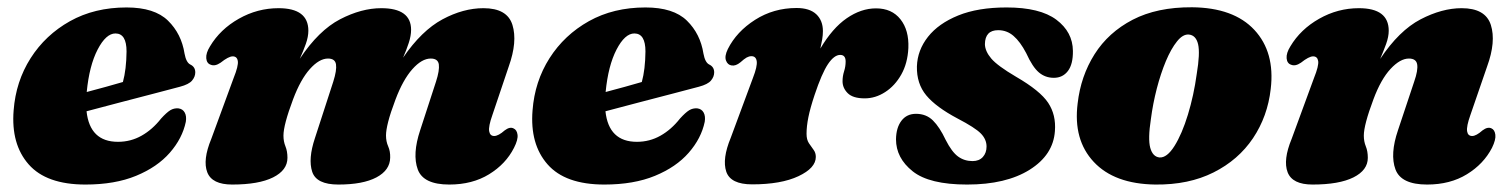

<svg xmlns="http://www.w3.org/2000/svg" viewBox="-20 -495 4158 528"><path d="M491 -160Q481.5 -114.5 447 -75Q412.5 -35.5 354.2 -11.5Q296 12.5 215 12.5Q107.5 12.5 58.8 -43Q10 -98.5 17.5 -191.5Q23.5 -271 64.2 -335Q105 -399 172.5 -436.8Q240 -474.5 328 -474.5Q405 -474.5 442 -438.2Q479 -402 487.5 -347.5Q492 -323 503.5 -317.5Q517 -311 517 -296Q517 -284 508.2 -273.5Q499.5 -263 475 -256.5Q449 -249.5 404.8 -238Q360.5 -226.5 310.8 -213.5Q261 -200.5 218 -189Q227 -105 304.5 -105Q339.5 -105 369.2 -121.8Q399 -138.5 423 -169Q438 -185.5 448.2 -191.8Q458.5 -198 470.5 -197Q482.5 -195.5 488 -185.5Q493.5 -175.5 491 -160ZM297.5 -403Q271.5 -403 248.5 -358.8Q225.5 -314.5 218.5 -242Q245 -249 271.2 -256.2Q297.5 -263.5 318 -269.5Q327.5 -304 328 -353.5Q328 -403 297.5 -403Z M846 -115 896.5 -270.5Q906.5 -302 904 -318Q901.5 -334 882 -334Q858 -334 832.2 -305.2Q806.5 -276.5 786 -222Q759.5 -151.5 759.5 -122Q759.5 -106 765 -92.5Q770.5 -79 770.5 -61Q770.5 -27 731 -7.2Q691.5 12.5 618.5 12.5Q563 12.5 550 -21.2Q537 -55 561 -113L622.5 -280.5Q636 -314 634 -327Q632 -340 620 -340Q608.5 -340 586.5 -322.5Q571 -312 559.5 -317Q548.5 -320.5 547.2 -334.8Q546 -349 557.5 -367.5Q585.5 -414.5 636.8 -443.5Q688 -472.5 746 -472.5Q828 -472.5 828 -410.5Q828 -394 821 -374.2Q814 -354.5 804.5 -333.5Q856.5 -411.5 915.2 -442Q974 -472.5 1028.5 -472.5Q1110.5 -472.5 1110.5 -413Q1110.5 -396.5 1104 -376.8Q1097.5 -357 1088.5 -336.5Q1139.5 -411 1196.8 -441.8Q1254 -472.5 1309.5 -472.5Q1375 -472.5 1389.2 -426.5Q1403.5 -380.5 1379 -312L1334 -178.5Q1323 -147.5 1325.2 -134.2Q1327.5 -121 1339 -121Q1350.5 -121 1368 -136.5Q1382 -147 1392 -142Q1401.5 -138 1403.2 -124.5Q1405 -111 1393.5 -88.5Q1371 -44 1325 -15.8Q1279 12.5 1215.5 12.5Q1144 12.5 1128.8 -29.2Q1113.5 -71 1135.5 -137L1179 -270.5Q1189 -301.5 1186.8 -317.8Q1184.5 -334 1164.5 -334Q1140 -334 1114 -304.8Q1088 -275.5 1067.5 -221Q1053.5 -184 1047.5 -160.2Q1041.5 -136.5 1041.5 -122.5Q1041.5 -106 1047.5 -92.5Q1053.5 -79 1053 -61.5Q1052.5 -27 1015.2 -7.2Q978 12.5 910.5 12.5Q850 12.5 838.5 -22.8Q827 -58 846 -115Z M1918 -160Q1908.5 -114.5 1874 -75Q1839.5 -35.5 1781.2 -11.5Q1723 12.5 1642 12.5Q1534.5 12.5 1485.8 -43Q1437 -98.5 1444.5 -191.5Q1450.5 -271 1491.2 -335Q1532 -399 1599.5 -436.8Q1667 -474.5 1755 -474.5Q1832 -474.5 1869 -438.2Q1906 -402 1914.5 -347.5Q1919 -323 1930.5 -317.5Q1944 -311 1944 -296Q1944 -284 1935.2 -273.5Q1926.5 -263 1902 -256.5Q1876 -249.5 1831.8 -238Q1787.5 -226.5 1737.8 -213.5Q1688 -200.5 1645 -189Q1654 -105 1731.5 -105Q1766.5 -105 1796.2 -121.8Q1826 -138.5 1850 -169Q1865 -185.5 1875.2 -191.8Q1885.5 -198 1897.5 -197Q1909.5 -195.5 1915 -185.5Q1920.5 -175.5 1918 -160ZM1724.5 -403Q1698.5 -403 1675.5 -358.8Q1652.5 -314.5 1645.5 -242Q1672 -249 1698.2 -256.2Q1724.5 -263.5 1745 -269.5Q1754.5 -304 1755 -353.5Q1755 -403 1724.5 -403Z M1992 -315Q1981 -316.5 1976.5 -328.5Q1972 -340.5 1981.5 -360Q2005.5 -408 2056.5 -440.5Q2107.5 -473 2170.5 -473Q2206.5 -473 2224.8 -455.8Q2243 -438.5 2243 -409.5Q2243 -398.5 2241 -386.5Q2239 -374.5 2236 -361.5Q2269 -417.5 2308.5 -444.8Q2348 -472 2389 -472Q2432.5 -472 2456.2 -442Q2480 -412 2478 -363Q2476 -321 2458.5 -290Q2441 -259 2414.2 -241.8Q2387.5 -224.5 2358 -224.5Q2325.5 -224.5 2311.2 -238.8Q2297 -253 2297 -271.5Q2297 -285.5 2301.2 -298.8Q2305.5 -312 2305.5 -326Q2305.5 -344 2290.5 -344Q2274 -344 2257 -318.8Q2240 -293.5 2220 -233.5Q2208 -197.5 2203 -172.5Q2198 -147.5 2198 -127Q2198 -111 2204.5 -101.2Q2211 -91.5 2217.2 -83.2Q2223.5 -75 2223.5 -63.5Q2223.5 -33 2175.8 -10.5Q2128 12 2048.5 12Q1989 12 1977.2 -23Q1965.5 -58 1989.5 -116L2050.5 -280.5Q2063 -312.5 2061 -326.5Q2059 -340.5 2046.5 -340.5Q2040 -340.5 2033.2 -336.8Q2026.5 -333 2016 -323.5Q2003 -313 1992 -315Z M2654.5 -52Q2672.5 -52 2682.8 -63.2Q2693 -74.5 2693 -92Q2693 -112 2677.2 -128Q2661.5 -144 2613.5 -169Q2554 -200.5 2527.2 -232.8Q2500.5 -265 2501.5 -312.5Q2503 -357 2532 -393.8Q2561 -430.5 2615.2 -452.5Q2669.5 -474.5 2748 -474.5Q2840 -474.5 2885 -440.8Q2930 -407 2930.5 -355Q2931 -318.5 2916.8 -299.8Q2902.5 -281 2878 -281Q2854.5 -281 2837 -295.8Q2819.5 -310.5 2802 -349Q2785.5 -380.5 2767.2 -396.2Q2749 -412 2725 -412Q2689 -412 2688.5 -373.5Q2689 -354 2706 -334Q2723 -314 2774 -284Q2840.5 -245.5 2862.5 -212.2Q2884.5 -179 2881 -134.5Q2876.5 -69 2811.5 -28.2Q2746.5 12.5 2639.5 12.5Q2535.5 12.5 2489.8 -24Q2444 -60.5 2444 -112Q2444.5 -144 2459 -163Q2473.5 -182 2499 -182Q2527 -182 2545.5 -163.8Q2564 -145.5 2580.5 -110.5Q2597.5 -77 2614.8 -64.5Q2632 -52 2654.5 -52Z M3258 -475Q3372.5 -474 3429.5 -412.8Q3486.5 -351.5 3474.5 -250.5Q3466 -175 3425.8 -115Q3385.5 -55 3317.2 -20.8Q3249 13.5 3157 12.5Q3044.5 11 2987.8 -49.8Q2931 -110.5 2943.5 -210.5Q2952 -285.5 2990 -345.8Q3028 -406 3095 -440.8Q3162 -475.5 3258 -475ZM3168.5 -62Q3189 -60.5 3209.8 -93.5Q3230.5 -126.5 3246.8 -179.8Q3263 -233 3271 -291.5Q3280.5 -348.5 3274.8 -373.2Q3269 -398 3249.5 -400Q3233 -401.5 3216.8 -381.2Q3200.5 -361 3186.2 -327Q3172 -293 3161.2 -251.5Q3150.5 -210 3145 -168Q3136.5 -113 3143.2 -88.5Q3150 -64 3168.5 -62Z M3530.5 -317Q3519.5 -320.5 3518.2 -334.8Q3517 -349 3528.5 -367.5Q3556.5 -414.5 3607.8 -443.5Q3659 -472.5 3717 -472.5Q3799 -472.5 3799 -410.5Q3799 -394 3791.8 -374Q3784.5 -354 3775.5 -333Q3827.5 -411 3886.5 -441.8Q3945.5 -472.5 3999.5 -472.5Q4065 -472.5 4079.8 -426.5Q4094.5 -380.5 4069.5 -312L4023.5 -178.5Q4012.5 -147.5 4014.5 -134.2Q4016.5 -121 4028.5 -121Q4039.5 -121 4057 -136.5Q4071 -147 4081.5 -142Q4090.5 -138 4092.2 -124.5Q4094 -111 4083 -88.5Q4060 -44 4014 -15.8Q3968 12.5 3904.5 12.5Q3833 12.5 3817.5 -29.2Q3802 -71 3824.5 -137L3869 -270.5Q3880 -302 3877.2 -318Q3874.5 -334 3854.5 -334Q3830.5 -334 3804 -305.5Q3777.5 -277 3757 -222Q3730.5 -151.5 3730.5 -122Q3730.5 -106 3736 -92.5Q3741.5 -79 3741.5 -61Q3741.5 -27 3702 -7.2Q3662.5 12.5 3589.5 12.5Q3534 12.5 3521 -21.2Q3508 -55 3532 -113L3593.5 -280.5Q3607 -314 3605 -327Q3603 -340 3591 -340Q3579.5 -340 3557.5 -322.5Q3542 -312 3530.5 -317Z"/></svg>

Font: Fraunces 72pt Soft Black
Style: Italic
Weight: 900
Italic angle: -16°
Version: Version 1.000;[b76b70a41]